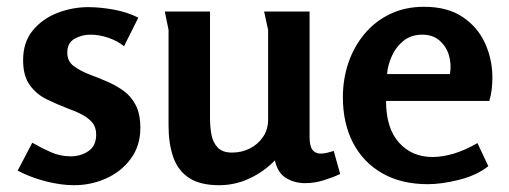

<svg xmlns="http://www.w3.org/2000/svg" viewBox="-20 -531 1497 565"><path d="M240 -510Q275 -510 315.5 -502.5Q356 -495 387 -479L345 -395Q325 -411 298.5 -420Q272 -429 246 -429Q221 -429 199.5 -417Q178 -405 178 -376Q178 -351 196.5 -337Q215 -323 243 -312Q267 -303 293 -292Q319 -281 342 -265Q365 -249 379 -222.5Q393 -196 393 -155Q393 -102 365 -64Q337 -26 292.5 -6Q248 14 198 14Q158 14 112.5 2Q67 -10 32 -29L75 -111Q101 -96 129 -83.5Q157 -71 188 -71Q218 -71 240.5 -86.5Q263 -102 263 -135Q263 -157 251.5 -170.5Q240 -184 221 -194Q202 -204 179 -212Q148 -224 118 -238.5Q88 -253 68 -280Q48 -307 48 -354Q48 -407 76.5 -441.5Q105 -476 149 -493Q193 -510 240 -510Z M598 -497V-182Q598 -159 602 -136Q606 -113 620 -97.5Q634 -82 663 -82Q691 -82 715 -94Q739 -106 754 -128Q769 -150 769 -179V-443Q769 -444 766 -456.5Q763 -469 760.5 -482Q758 -495 757 -497H891V-129Q891 -101 899.5 -90Q908 -79 924 -79Q938 -79 962 -87L981 -19Q960 -9 932.5 -0.5Q905 8 878 8Q847 8 822 -7Q797 -22 789 -59Q757 -26 714.5 -6Q672 14 625 14Q568 14 535.5 -8Q503 -30 489.5 -69.5Q476 -109 476 -161V-443L465 -497Z M1228 -511Q1297 -511 1341.5 -481Q1386 -451 1407.5 -403.5Q1429 -356 1429 -302Q1429 -286 1427 -268.5Q1425 -251 1420 -234H1116Q1116 -154 1154 -111.5Q1192 -69 1253 -69Q1282 -69 1315.5 -79Q1349 -89 1385 -110L1417 -42Q1383 -15 1331.5 -2Q1280 11 1239 11Q1161 11 1105 -21Q1049 -53 1019 -110.5Q989 -168 989 -245Q989 -298 1005 -345.5Q1021 -393 1052 -430.5Q1083 -468 1127.5 -489.5Q1172 -511 1228 -511ZM1223 -429Q1190 -429 1167.5 -411Q1145 -393 1133 -366Q1121 -339 1119 -313H1304Q1309 -342 1301 -368.5Q1293 -395 1273 -412Q1253 -429 1223 -429Z"/></svg>

Font: Rosario Light
Style: Bold
Weight: 700
Version: Version 1.101; ttfautohint (v1.8.1.43-b0c9)